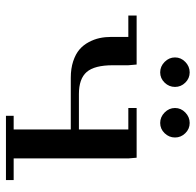

<svg xmlns="http://www.w3.org/2000/svg" viewBox="-26 -631 657 645"><g transform="rotate(90 302.5 -308.5)"><path d="M32.2 -411.1V-439H196.8L199.2 -411.1V-358.9Q199.2 -297.4 221.9 -271.2Q244.6 -245.1 295.9 -245.1H415V-411.1H342.8V-439H509.8L512.2 -411.1V-25.9H585V0H369.1V-25.9H415V-217.8H241.2Q210.4 -217.8 186 -225.8Q161.6 -233.9 146.5 -246.8Q131.3 -259.8 121.6 -278.1Q111.8 -296.4 107.9 -314.9Q104 -333.5 104 -354V-411.1ZM188 -533Q172.9 -547.9 172.9 -567.9Q172.9 -587.9 188 -602.5Q203.1 -617.2 223.1 -617.2Q243.2 -617.2 257.6 -602.5Q272 -587.9 272 -567.9Q272 -547.9 257.6 -533Q243.2 -518.1 223.1 -518.1Q203.1 -518.1 188 -533ZM357.9 -533Q342.8 -547.9 342.8 -567.9Q342.8 -587.9 357.9 -602.5Q373 -617.2 393.1 -617.2Q413.1 -617.2 427.5 -602.5Q441.9 -587.9 441.9 -567.9Q441.9 -547.9 427.5 -533Q413.1 -518.1 393.1 -518.1Q373 -518.1 357.9 -533Z"/></g></svg>

Font: Dehuti Alt
Style: Bold
Weight: 700
Version: Version 1.2